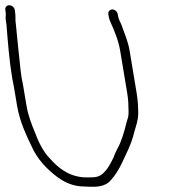

<svg xmlns="http://www.w3.org/2000/svg" viewBox="-64 -703 649 732"><path d="M-43.7 -665 -42.6 -658C-41.9 -654 -41.6 -650.3 -41.7 -647C-43.6 -635.9 -42.2 -625.7 -39.4 -609C-34 -543.4 -29 -474.2 -17.4 -405C-14.9 -393.7 -12.7 -382.7 -11 -372L0.9 -301C11.9 -234.7 39.2 -181.6 63.2 -131C75.8 -107 94 -83 111 -66C147.7 -30.2 192 8 257.3 8C264.1 8.7 270.5 9 276.5 9H293.5C322.1 9 344.7 0.4 357.5 -15C375.1 -33.6 390.1 -58.5 401.3 -82.5C418 -118.4 437.2 -154.3 447.2 -197C453.8 -222.4 462.4 -240.8 463 -270C462.7 -295.4 461.8 -319.2 457 -348C448.1 -402 439.1 -456 430.1 -510C424 -546.7 409.5 -578 398.4 -610C393.3 -622.8 388.3 -628.4 386.3 -641L384.9 -649C383.3 -658.5 374.1 -667 364.4 -667C354.8 -667 347.3 -658.5 348.9 -649L350.3 -641C351.5 -633.7 353.6 -626.7 356.7 -620C371.4 -587.6 387.6 -548.7 394.1 -510C403.1 -456 412.1 -402 421 -348C425.6 -320.9 425.9 -299 426.2 -275C425.9 -256.9 424 -255.3 419.2 -239L411.9 -211C406.6 -191.1 401.2 -175.2 393.9 -157C384.2 -135.5 375.6 -123.1 368.2 -101C362.3 -89.1 352.1 -69.9 344.2 -59C330.4 -42.5 319 -27 287.5 -27C276.2 -27 265 -26 253.5 -27C194.4 -32.4 157.3 -63.4 124.2 -101C101 -124.2 81.5 -164.5 68.9 -199C56.1 -229.7 43.2 -262.9 36.9 -301L25 -372C23.2 -383.3 20.9 -394.7 18.4 -406C16.6 -416.7 15.3 -426.7 14.4 -436C8.4 -493.9 1.9 -552.8 -3.4 -609C-6.9 -629.9 -3.4 -639.1 -6.6 -658L-7.7 -665C-9.4 -675.1 -19 -683 -28.7 -683C-38.5 -683 -45.4 -675.1 -43.7 -665Z"/></svg>

Font: CiSf OpenHand
Style: OpObl
Weight: 400
Foundry: Cannot Into Space Fonts
Version: Version 0.7892